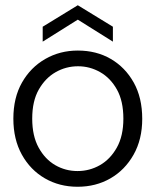

<svg xmlns="http://www.w3.org/2000/svg" viewBox="-20 -701 594 733"><path d="M276 12Q207 12 151.5 -20Q96 -52 63.5 -110.5Q31 -169 31 -248Q31 -328 64 -386Q97 -444 153 -476Q209 -508 277 -508Q348 -508 403 -476Q458 -444 490.5 -386Q523 -328 523 -247Q523 -169 490 -110.5Q457 -52 401.5 -20Q346 12 276 12ZM276 -48Q322 -48 361.5 -70.5Q401 -93 426 -137.5Q451 -182 451 -248Q451 -315 426.5 -359Q402 -403 362.5 -425.5Q323 -448 278 -448Q232 -448 192.5 -425.5Q153 -403 128 -359Q103 -315 103 -248Q103 -182 127.5 -137.5Q152 -93 191 -70.5Q230 -48 276 -48ZM143 -542V-599L277 -681L411 -599V-542L277 -626Z"/></svg>

Font: DM Sans 36pt Light
Style: Regular
Weight: 300
Designer: Colophon Foundry, Jonny Pinhorn
Foundry: Colophon Foundry
Version: Version 4.004;gftools[0.9.30]